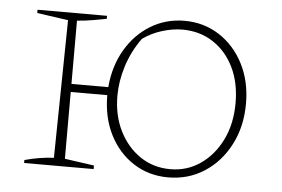

<svg xmlns="http://www.w3.org/2000/svg" viewBox="-43 -580 946 644"><g transform="rotate(5 430.0 -258.0)"><path d="M59 0V-10Q84 -17 109 -21Q134 -25 157 -26L164 -490L59 -505V-516H293V-506Q273 -502 247 -497.5Q221 -493 194 -491V-278H318Q324 -349 356 -404Q388 -459 439.5 -490.5Q491 -522 554 -522Q619 -522 671 -488.5Q723 -455 753 -396.5Q783 -338 783 -263Q783 -186 751.5 -125Q720 -64 666 -29Q612 6 544 6Q479 6 427.5 -27Q376 -60 346.5 -118Q317 -176 317 -251H194V-26L293 -12V0ZM549 -22Q605 -22 650 -53Q695 -84 721.5 -138Q748 -192 748 -262Q748 -330 723 -381.5Q698 -433 653 -462.5Q608 -492 549 -492Q517 -492 481 -481Q445 -470 416 -449Q383 -403 367 -352Q351 -301 351 -252Q351 -186 377 -134Q403 -82 447.5 -52Q492 -22 549 -22Z"/></g></svg>

Font: Piazzolla SC Thin
Style: Regular
Weight: 100
Designer: Juan Pablo del Peral
Foundry: Huerta Tipografica
Version: Version 1.330